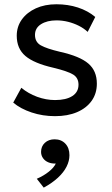

<svg xmlns="http://www.w3.org/2000/svg" viewBox="-20 -530 525 900"><path d="M238 14.5Q180 14.5 128.2 -2.8Q76.5 -20 42 -49L80 -118.5Q112.5 -91.5 154.2 -76.2Q196 -61 238 -61Q290 -61 319 -79.8Q348 -98.5 348 -133Q348 -165 323 -180.5Q298 -196 230 -212.5Q140 -233 99.2 -267.5Q58.5 -302 58.5 -362.5Q58.5 -405.5 82.5 -438.8Q106.5 -472 148.2 -491Q190 -510 244.5 -510Q298.5 -510 345.2 -494.8Q392 -479.5 426.5 -450.5L391 -380.5Q373.5 -397 349.8 -409Q326 -421 299 -427.8Q272 -434.5 245 -434.5Q200.5 -434.5 172.2 -416.5Q144 -398.5 144 -366.5Q144 -333 171.2 -317.5Q198.5 -302 262 -287Q354 -266.5 394 -232.2Q434 -198 434 -138Q434 -91.5 409.5 -57.2Q385 -23 341 -4.2Q297 14.5 238 14.5ZM185 349.5 152.5 308Q184 294.5 208.5 275Q233 255.5 241.5 236.5Q222.5 237.5 206.8 231Q191 224.5 181.8 211.5Q172.5 198.5 172.5 182Q172.5 156 190.2 139.5Q208 123 236 123Q267 123 286.2 143.2Q305.5 163.5 305.5 197.5Q305.5 224.5 292 251.2Q278.5 278 251.5 303Q224.5 328 185 349.5Z"/></svg>

Font: Geologica Roman Light
Style: Regular
Weight: 300
Designer: Sindre Bremnes, Frode Helland
Foundry: Monokrom Skriftforlag AS
Version: Version 1.010;gftools[0.9.28]